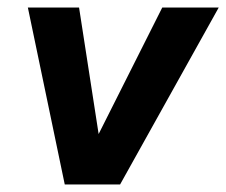

<svg xmlns="http://www.w3.org/2000/svg" viewBox="-20 -490 601 510"><path d="M152 0 54 -470H190L242 -134L411 -470H561L299 0Z"/></svg>

Font: Celebes
Style: Bold Italic
Weight: 700
Italic angle: -10°
Designer: Anugrah Pasau
Foundry: Lafontype
Version: Version 1.000; ttfautohint (v1.8.4)